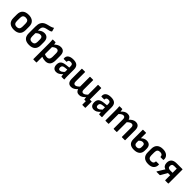

<svg xmlns="http://www.w3.org/2000/svg" viewBox="477 -2593 4659 4659"><g transform="rotate(45 2806.5 -263.0)"><path d="M259 11Q158 11 103.5 -38.5Q49 -88 49 -187V-306Q49 -404 103.5 -453.5Q158 -503 259 -503Q359 -503 414 -453.5Q469 -404 469 -306V-187Q469 -88 414.5 -38.5Q360 11 259 11ZM259 -87Q308 -87 331.5 -113Q355 -139 355 -195V-296Q355 -352 331.5 -378Q308 -404 259 -404Q209 -404 185.5 -378Q162 -352 162 -296V-195Q162 -139 185.5 -113Q209 -87 259 -87Z M780 11Q575 11 575 -186V-414Q575 -499 600 -547.5Q625 -596 673 -624Q707 -643 750 -653.5Q793 -664 835 -675.5Q877 -687 908 -708Q919 -715 921 -703L944 -625Q945 -615 940 -610Q916 -592 882 -583.5Q848 -575 812.5 -568Q777 -561 748 -547Q715 -532 701.5 -503Q688 -474 688 -431V-389Q717 -419 756.5 -440Q796 -461 844 -461Q910 -461 949 -419.5Q988 -378 988 -293V-186Q988 -89 934 -39Q880 11 780 11ZM688 -194Q688 -138 710 -113Q732 -88 781 -88Q830 -88 852 -114.5Q874 -141 874 -192V-277Q874 -322 855.5 -342Q837 -362 803 -362Q772 -362 741.5 -345Q711 -328 688 -300Z M1109 185Q1098 185 1098 174V-372Q1098 -399 1096.5 -427.5Q1095 -456 1092 -479Q1091 -492 1103 -492H1184Q1194 -492 1196 -482Q1198 -471 1200 -456Q1202 -441 1203 -427Q1241 -461 1279.5 -482Q1318 -503 1367 -503Q1434 -503 1468.5 -462Q1503 -421 1503 -335V-182Q1503 -84 1460 -36.5Q1417 11 1337 11Q1307 11 1273 4Q1239 -3 1212 -16V174Q1212 185 1201 185ZM1323 -403Q1297 -403 1270 -389Q1243 -375 1212 -347V-105Q1258 -84 1302 -84Q1389 -84 1389 -191V-316Q1389 -403 1323 -403Z M1707 11Q1650 11 1619 -24.5Q1588 -60 1588 -126Q1588 -202 1631.5 -238.5Q1675 -275 1782 -285L1860 -293V-338Q1860 -380 1844 -397Q1828 -414 1789 -414Q1716 -414 1718 -355Q1718 -344 1708 -344H1621Q1611 -344 1610 -360Q1604 -428 1652.5 -465.5Q1701 -503 1793 -503Q1886 -503 1930 -463Q1974 -423 1974 -336V-124Q1974 -57 1980 -12Q1981 0 1969 0H1889Q1879 0 1877 -12Q1873 -35 1869 -75Q1828 -32 1790.5 -10.5Q1753 11 1707 11ZM1699 -139Q1699 -78 1748 -78Q1773 -78 1799 -93Q1825 -108 1860 -145V-224L1795 -218Q1741 -213 1720 -195Q1699 -177 1699 -139Z M2221 11Q2094 11 2094 -146V-481Q2094 -492 2105 -492H2197Q2208 -492 2208 -481V-165Q2208 -88 2263 -88Q2289 -88 2314.5 -104Q2340 -120 2371 -151V-481Q2371 -492 2382 -492H2474Q2485 -492 2485 -481V-165Q2485 -88 2540 -88Q2566 -88 2591.5 -104Q2617 -120 2648 -151V-481Q2648 -492 2659 -492H2751Q2762 -492 2762 -481V-125Q2762 -109 2762 -95L2763 -96H2818Q2828 -96 2828 -85V114Q2828 125 2818 125H2731Q2720 125 2720 114V0H2676Q2666 0 2664 -9Q2659 -39 2656 -74Q2620 -35 2582 -12Q2544 11 2497 11Q2449 11 2421.5 -10.5Q2394 -32 2382 -74Q2344 -34 2305.5 -11.5Q2267 11 2221 11Z M3001 11Q2944 11 2913 -24.5Q2882 -60 2882 -126Q2882 -202 2925.5 -238.5Q2969 -275 3076 -285L3154 -293V-338Q3154 -380 3138 -397Q3122 -414 3083 -414Q3010 -414 3012 -355Q3012 -344 3002 -344H2915Q2905 -344 2904 -360Q2898 -428 2946.5 -465.5Q2995 -503 3087 -503Q3180 -503 3224 -463Q3268 -423 3268 -336V-124Q3268 -57 3274 -12Q3275 0 3263 0H3183Q3173 0 3171 -12Q3167 -35 3163 -75Q3122 -32 3084.5 -10.5Q3047 11 3001 11ZM2993 -139Q2993 -78 3042 -78Q3067 -78 3093 -93Q3119 -108 3154 -145V-224L3089 -218Q3035 -213 3014 -195Q2993 -177 2993 -139Z M3399 0Q3388 0 3388 -11V-367Q3388 -397 3386.5 -426Q3385 -455 3382 -479Q3381 -492 3394 -492H3474Q3484 -492 3486 -483Q3488 -469 3490 -452Q3492 -435 3494 -417Q3531 -457 3569 -480Q3607 -503 3656 -503Q3704 -503 3732.5 -481.5Q3761 -460 3773 -417Q3811 -457 3850.5 -480Q3890 -503 3937 -503Q4066 -503 4066 -345V-11Q4066 0 4055 0H3963Q3952 0 3952 -11V-326Q3952 -403 3894 -403Q3867 -403 3841 -387.5Q3815 -372 3783 -341V-11Q3783 0 3773 0H3681Q3669 0 3669 -11V-326Q3669 -403 3611 -403Q3586 -403 3559.5 -387.5Q3533 -372 3502 -341V-11Q3502 0 3491 0Z M4377 11Q4282 11 4234.5 -32.5Q4187 -76 4187 -172V-481Q4187 -492 4198 -492H4290Q4301 -492 4301 -481V-309Q4330 -336 4364.5 -353.5Q4399 -371 4443 -371Q4508 -371 4544.5 -334.5Q4581 -298 4581 -221V-167Q4581 -80 4528 -34.5Q4475 11 4377 11ZM4301 -162Q4301 -82 4382 -82Q4421 -82 4443 -103Q4465 -124 4465 -163V-211Q4465 -277 4401 -277Q4372 -277 4347.5 -263Q4323 -249 4301 -223Z M4868 11Q4767 11 4713.5 -39.5Q4660 -90 4660 -186V-306Q4660 -402 4714 -452.5Q4768 -503 4868 -503Q4964 -503 5016 -456.5Q5068 -410 5064 -338Q5064 -320 5052 -320H4967Q4956 -320 4956 -333Q4956 -368 4933 -386Q4910 -404 4869 -404Q4821 -404 4797 -379Q4773 -354 4773 -297V-195Q4773 -139 4797 -113.5Q4821 -88 4869 -88Q4912 -88 4933.5 -107Q4955 -126 4955 -160Q4955 -173 4966 -173H5052Q5063 -173 5063 -162Q5065 -81 5015.5 -35Q4966 11 4868 11Z M5151 0Q5136 0 5143 -14L5209 -121Q5220 -139 5231.5 -157.5Q5243 -176 5255 -194V-195Q5163 -225 5163 -332Q5163 -409 5208 -450.5Q5253 -492 5347 -492H5541Q5552 -492 5552 -481V-11Q5552 0 5541 0H5449Q5438 0 5438 -11V-176H5363L5266 -8Q5262 0 5252 0ZM5358 -260H5438V-403H5353Q5309 -403 5291.5 -384Q5274 -365 5274 -329Q5274 -292 5295 -276Q5316 -260 5358 -260Z"/></g></svg>

Font: Sofia Sans Semi Condensed
Style: Bold
Weight: 700
Designer: Botio Nikoltchev, Ani Petrova
Foundry: lettersoup
Version: Version 4.100; ttfautohint (v1.8.4.7-5d5b)